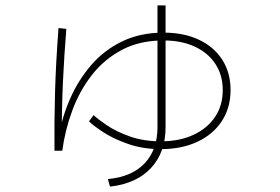

<svg xmlns="http://www.w3.org/2000/svg" viewBox="-20 -645 1040 712"><path d="M211 -86H182Q181 -188 184 -299.5Q187 -411 197 -541L226 -538Q218 -440 213.5 -343Q209 -246 209 -138L198 -139Q210 -211 240.5 -280Q271 -349 318.5 -404Q366 -459 433 -491.5Q500 -524 587 -524Q662 -524 718 -497.5Q774 -471 804.5 -423Q835 -375 835 -311Q835 -246 803 -196.5Q771 -147 712.5 -119.5Q654 -92 577 -92Q510 -92 455.5 -111Q401 -130 363.5 -154.5Q326 -179 310 -195L327 -218Q343 -203 377 -180Q411 -157 461.5 -139Q512 -121 577 -121Q646 -121 697.5 -145Q749 -169 777.5 -211.5Q806 -254 806 -311Q806 -366 779 -407.5Q752 -449 702.5 -472Q653 -495 586 -495Q498 -495 432 -460Q366 -425 320.5 -366.5Q275 -308 248 -235Q221 -162 211 -86ZM388 47 380 19Q469 11 516.5 -39.5Q564 -90 564 -173V-625H594V-174Q594 -80 540 -22Q486 36 388 47Z"/></svg>

Font: Murecho Thin ExtraLight
Style: Regular
Weight: 250
Version: Version 1.010